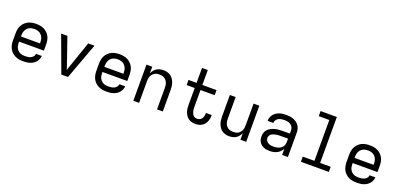

<svg xmlns="http://www.w3.org/2000/svg" viewBox="10 -1662 5380 2596"><g transform="rotate(20 2700.0 -363.5)"><path d="M302 8Q273 8 243.5 3Q214 -2 187.5 -15Q161 -28 139.5 -48.5Q118 -69 104.5 -95.5Q91 -122 85.5 -151Q80 -180 80 -210V-310Q80 -339 85 -368.5Q90 -398 103.5 -424Q117 -450 138.5 -471Q160 -492 186 -505Q212 -518 241.5 -523Q271 -528 300 -528Q329 -528 358.5 -523Q388 -518 414 -505Q440 -492 461.5 -471Q483 -450 496.5 -424Q510 -398 515 -368.5Q520 -339 520 -310V-223H163V-210Q163 -191 166 -172Q169 -153 177 -136Q185 -119 198.5 -104.5Q212 -90 228.5 -81.5Q245 -73 264 -69.5Q283 -66 302 -66Q324 -66 345 -69Q366 -72 385.5 -81Q405 -90 419 -107Q433 -124 435 -146H518Q516 -121 506.5 -98Q497 -75 481 -56.5Q465 -38 444 -25Q423 -12 399.5 -4.5Q376 3 351.5 5.5Q327 8 302 8ZM163 -297H437V-310Q437 -329 434 -347.5Q431 -366 423 -383.5Q415 -401 402.5 -415Q390 -429 373 -438Q356 -447 337.5 -451Q319 -455 300 -455Q281 -455 262.5 -451Q244 -447 227 -438Q210 -429 197.5 -415Q185 -401 177 -383.5Q169 -366 166 -347.5Q163 -329 163 -310Z M852 0 660 -520H750L870 -173Q878 -151 885.5 -128.5Q893 -106 900 -83Q907 -106 914.5 -128.5Q922 -151 930 -173L1050 -520H1140L948 0Z M1502 8Q1473 8 1443.5 3Q1414 -2 1387.5 -15Q1361 -28 1339.5 -48.5Q1318 -69 1304.5 -95.5Q1291 -122 1285.5 -151Q1280 -180 1280 -210V-310Q1280 -339 1285 -368.5Q1290 -398 1303.5 -424Q1317 -450 1338.5 -471Q1360 -492 1386 -505Q1412 -518 1441.5 -523Q1471 -528 1500 -528Q1529 -528 1558.5 -523Q1588 -518 1614 -505Q1640 -492 1661.5 -471Q1683 -450 1696.5 -424Q1710 -398 1715 -368.5Q1720 -339 1720 -310V-223H1363V-210Q1363 -191 1366 -172Q1369 -153 1377 -136Q1385 -119 1398.5 -104.5Q1412 -90 1428.5 -81.5Q1445 -73 1464 -69.5Q1483 -66 1502 -66Q1524 -66 1545 -69Q1566 -72 1585.5 -81Q1605 -90 1619 -107Q1633 -124 1635 -146H1718Q1716 -121 1706.5 -98Q1697 -75 1681 -56.5Q1665 -38 1644 -25Q1623 -12 1599.5 -4.5Q1576 3 1551.5 5.5Q1527 8 1502 8ZM1363 -297H1637V-310Q1637 -329 1634 -347.5Q1631 -366 1623 -383.5Q1615 -401 1602.5 -415Q1590 -429 1573 -438Q1556 -447 1537.5 -451Q1519 -455 1500 -455Q1481 -455 1462.5 -451Q1444 -447 1427 -438Q1410 -429 1397.5 -415Q1385 -401 1377 -383.5Q1369 -366 1366 -347.5Q1363 -329 1363 -310Z M1888 0V-520H1971V-424Q1981 -448 1997 -468.5Q2013 -489 2034 -502.5Q2055 -516 2080.5 -522Q2106 -528 2132 -528Q2158 -528 2184.5 -521.5Q2211 -515 2233 -500Q2255 -485 2271 -462.5Q2287 -440 2296 -415Q2305 -390 2308.5 -363.5Q2312 -337 2312 -310V0H2229V-310Q2229 -328 2226.5 -346.5Q2224 -365 2217 -382Q2210 -399 2198 -413.5Q2186 -428 2170.5 -437.5Q2155 -447 2136.5 -451Q2118 -455 2100 -455Q2082 -455 2063.5 -451Q2045 -447 2029.5 -437.5Q2014 -428 2002 -413.5Q1990 -399 1983 -382Q1976 -365 1973.5 -346.5Q1971 -328 1971 -310V0Z M2780 8Q2754 8 2729 1.5Q2704 -5 2683 -19.5Q2662 -34 2647 -56Q2632 -78 2623.5 -102Q2615 -126 2612 -151.5Q2609 -177 2609 -203V-446H2493V-520H2609V-735H2692V-520H2896V-447H2692V-203Q2692 -188 2693 -172.5Q2694 -157 2698 -142.5Q2702 -128 2708.5 -113.5Q2715 -99 2725 -88Q2735 -77 2750 -71.5Q2765 -66 2780 -66Q2800 -66 2818 -74.5Q2836 -83 2847 -99.5Q2858 -116 2862.5 -135.5Q2867 -155 2867 -175V-181H2950V-171Q2950 -148 2945.5 -125Q2941 -102 2931 -80.5Q2921 -59 2905.5 -41.5Q2890 -24 2869.5 -12.5Q2849 -1 2826 3.5Q2803 8 2780 8Z M3268 8Q3242 8 3215.5 1.5Q3189 -5 3167 -20Q3145 -35 3129 -57.5Q3113 -80 3104 -105Q3095 -130 3091.5 -156.5Q3088 -183 3088 -210V-520H3171V-210Q3171 -192 3173.5 -173.5Q3176 -155 3183 -138Q3190 -121 3202 -106.5Q3214 -92 3229.5 -82.5Q3245 -73 3263.5 -69.5Q3282 -66 3300 -66Q3318 -66 3336.5 -69.5Q3355 -73 3370.5 -82.5Q3386 -92 3398 -106.5Q3410 -121 3417 -138Q3424 -155 3426.5 -173.5Q3429 -192 3429 -210V-520H3512V0H3429V-96Q3419 -72 3403 -51.5Q3387 -31 3366 -17.5Q3345 -4 3319.5 2Q3294 8 3268 8Z M3851 8Q3830 8 3808.5 5Q3787 2 3767 -6Q3747 -14 3730 -27.5Q3713 -41 3701.5 -59Q3690 -77 3685 -98Q3680 -119 3680 -141Q3680 -169 3689 -195.5Q3698 -222 3717 -242Q3736 -262 3760.5 -274.5Q3785 -287 3812 -294.5Q3839 -302 3866.5 -304.5Q3894 -307 3921 -307H4029V-347Q4029 -363 4025 -379Q4021 -395 4012 -408Q4003 -421 3989.5 -430.5Q3976 -440 3961 -445Q3946 -450 3930 -452Q3914 -454 3898 -454Q3876 -454 3854.5 -450.5Q3833 -447 3813.5 -436.5Q3794 -426 3781.5 -407Q3769 -388 3769 -366H3686Q3686 -391 3694.5 -415Q3703 -439 3718.5 -458.5Q3734 -478 3755 -492Q3776 -506 3799.5 -514Q3823 -522 3848 -525Q3873 -528 3898 -528Q3925 -528 3951.5 -524.5Q3978 -521 4002.5 -511.5Q4027 -502 4048.5 -486Q4070 -470 4085 -448Q4100 -426 4106 -400Q4112 -374 4112 -347V0H4029V-90Q4018 -66 3998.5 -46.5Q3979 -27 3955 -14.5Q3931 -2 3904.5 3Q3878 8 3851 8ZM3882 -65Q3900 -65 3918 -68Q3936 -71 3953 -77Q3970 -83 3985 -94Q4000 -105 4010.5 -120Q4021 -135 4025 -153Q4029 -171 4029 -189V-234H3921Q3905 -234 3888 -233Q3871 -232 3855 -228.5Q3839 -225 3823 -220Q3807 -215 3793 -205.5Q3779 -196 3771 -181Q3763 -166 3763 -150Q3763 -129 3774 -111Q3785 -93 3802.5 -82.5Q3820 -72 3840.5 -68.5Q3861 -65 3882 -65Z M4299 0V-74H4467V-662H4315V-735H4549V-74H4701V0Z M5102 8Q5073 8 5043.5 3Q5014 -2 4987.5 -15Q4961 -28 4939.5 -48.5Q4918 -69 4904.5 -95.5Q4891 -122 4885.5 -151Q4880 -180 4880 -210V-310Q4880 -339 4885 -368.5Q4890 -398 4903.5 -424Q4917 -450 4938.5 -471Q4960 -492 4986 -505Q5012 -518 5041.5 -523Q5071 -528 5100 -528Q5129 -528 5158.5 -523Q5188 -518 5214 -505Q5240 -492 5261.5 -471Q5283 -450 5296.5 -424Q5310 -398 5315 -368.5Q5320 -339 5320 -310V-223H4963V-210Q4963 -191 4966 -172Q4969 -153 4977 -136Q4985 -119 4998.5 -104.5Q5012 -90 5028.5 -81.5Q5045 -73 5064 -69.5Q5083 -66 5102 -66Q5124 -66 5145 -69Q5166 -72 5185.5 -81Q5205 -90 5219 -107Q5233 -124 5235 -146H5318Q5316 -121 5306.5 -98Q5297 -75 5281 -56.5Q5265 -38 5244 -25Q5223 -12 5199.5 -4.5Q5176 3 5151.5 5.5Q5127 8 5102 8ZM4963 -297H5237V-310Q5237 -329 5234 -347.5Q5231 -366 5223 -383.5Q5215 -401 5202.5 -415Q5190 -429 5173 -438Q5156 -447 5137.5 -451Q5119 -455 5100 -455Q5081 -455 5062.5 -451Q5044 -447 5027 -438Q5010 -429 4997.5 -415Q4985 -401 4977 -383.5Q4969 -366 4966 -347.5Q4963 -329 4963 -310Z"/></g></svg>

Font: Iosevka Fixed Extended
Style: Regular
Weight: 400
Width: 7
Monospace: yes
Designer: Belleve Invis
Foundry: Belleve Invis
Version: Version 24.1.1; ttfautohint (v1.8.4)